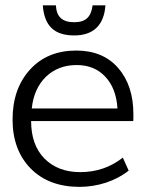

<svg xmlns="http://www.w3.org/2000/svg" viewBox="-20 -708 601 738"><path d="M102.1 -291C107.4 -342.3 126 -383.3 156.7 -413.1C188 -442.9 227.1 -458 274.4 -458C319.8 -458 356.4 -443.4 384.3 -413.6C412.6 -383.8 428.2 -343.3 431.6 -291ZM285.6 10.3C356 10.3 425.3 -12.7 474.6 -52.2L452.1 -102.1C404.8 -64.9 350.1 -46.4 288.1 -46.4C231 -46.4 185.1 -64 150.9 -98.6C116.7 -133.3 99.6 -181.6 99.6 -242.7H492.2C492.7 -246.1 492.7 -254.9 492.7 -269C492.7 -342.8 473.1 -402.3 434.1 -446.8C395.5 -491.2 341.8 -513.7 272.9 -513.7C199.2 -513.7 139.6 -489.3 95.2 -440.4C50.8 -391.6 28.3 -327.6 28.3 -248.5C28.3 -169.9 51.8 -107.4 98.1 -60.1C144.5 -13.2 207 10.3 285.6 10.3ZM265.6 -571.8C338.4 -571.8 379.9 -610.8 385.3 -687.5H335.9C330.1 -643.1 310.1 -622.6 265.6 -622.6C220.2 -622.6 197.3 -642.1 194.8 -687.5H144.5C150.4 -607.9 189 -571.8 265.6 -571.8Z"/></svg>

Font: Ride Light
Style: Regular
Weight: 300
Version: Version 3.000